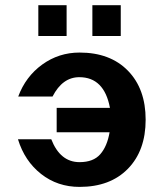

<svg xmlns="http://www.w3.org/2000/svg" viewBox="-20 -713 636 746"><path d="M449.2 -573.2H338.9V-692.9H449.2ZM238.8 -573.2H128.9V-692.9H238.8ZM179.2 -171.9Q213.9 -83 289.1 -83Q342.8 -83 369.6 -113.8Q396.5 -144.5 405.8 -199.2H200.2V-293.9H407.2Q384.8 -413.1 288.1 -413.1Q222.7 -413.1 184.1 -337.9H50.8Q79.6 -415.5 144 -462.2Q208.5 -508.8 289.1 -508.8Q408.2 -508.8 477.1 -438.2Q545.9 -367.7 545.9 -248Q545.9 -127.9 477.1 -57.4Q408.2 13.2 289.1 13.2Q203.6 13.2 139.6 -37.1Q75.7 -87.4 49.8 -171.9Z"/></svg>

Font: Perun
Style: Bold
Weight: 700
Foundry: Copyright (c) Stefan Peev, Context Ltd, 2016
Version: Version 1.0000